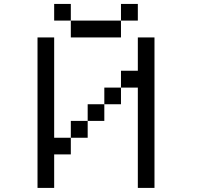

<svg xmlns="http://www.w3.org/2000/svg" viewBox="-20 -879 1040 957"><path d="M250 -776.4V-859.4H333V-776.4ZM167 57.6V-692.4H250V-192.4H333V-276.4H417V-359.4H500V-442.4H583V-526.4H667V-692.4H750V57.6H667V-442.4H583V-359.4H500V-276.4H417V-192.4H333V-109.4H250V57.6ZM583 -776.4V-692.4H333V-776.4ZM583 -776.4V-859.4H667V-776.4Z"/></svg>

Font: KH Dot Kodenmachou 12
Style: Regular
Weight: 400
Designer: Original version for X68000 by Keitarou Hiraki (http://hp.vector.co.jp/authors/VA000874/) / TrueType conversion by Homem
Version: Version 1.00.20150527